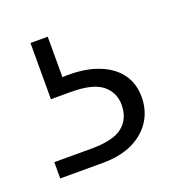

<svg xmlns="http://www.w3.org/2000/svg" viewBox="-64 -59 328 366"><g transform="rotate(-20 99.5 124.0)"><path d="M0 255V222H75Q120 222 139 206.5Q158 191 158 163Q158 138 139 122.5Q120 107 75 107H35V-7H70V75Q111 73 140 83.5Q169 94 184 114Q199 134 199 162Q199 189 185.5 210Q172 231 147 243Q122 255 86 255Z"/></g></svg>

Font: DM Sans 16pt ExtraLight
Style: Regular
Weight: 250
Version: Version 4.004;gftools[0.9.30]